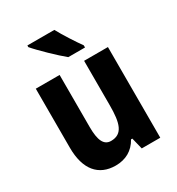

<svg xmlns="http://www.w3.org/2000/svg" viewBox="-184 -880 924 1005"><g transform="rotate(-30 278.0 -378.0)"><path d="M297 -766H134V-756C164 -720 249 -638 289 -606H390V-619C366 -652 319 -724 297 -766ZM495 -548H351V-279C351 -173 335 -114 264 -114C221 -114 203 -153 203 -233V-548H59V-191C59 -60 118 10 221 10C281 10 329 -16 358 -69H366L383 0H495Z"/></g></svg>

Font: Noto Sans Bengali Condensed
Style: Bold
Weight: 700
Width: 3
Designer: Joana Ranito - Universal Thirst; Jelle Bosma - Monotype Design Team
Foundry: Universal Thirst ehf.
Version: Version 3.000